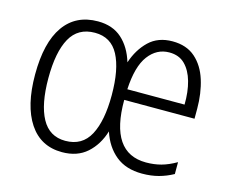

<svg xmlns="http://www.w3.org/2000/svg" viewBox="-83 -657 935 781"><g transform="rotate(15 384.5 -266.0)"><path d="M554 -542Q613 -542 650 -509.5Q687 -477 704 -422.5Q721 -368 721 -303V-261H425Q424 -38 576 -38Q610 -38 639.5 -46Q669 -54 702 -73V-23Q673 -7 641.5 1.5Q610 10 572 10Q504 10 461 -25Q418 -60 398 -121Q380 -62 339.5 -26Q299 10 235 10Q145 10 96.5 -63Q48 -136 48 -267Q48 -402 97.5 -472Q147 -542 240 -542Q302 -542 341 -507Q380 -472 398 -412Q417 -469 455 -505.5Q493 -542 554 -542ZM553 -495Q500 -495 465.5 -449Q431 -403 426 -306H667Q668 -360 656 -402.5Q644 -445 619 -470Q594 -495 553 -495ZM240 -494Q169 -494 136.5 -435.5Q104 -377 104 -267Q104 -157 136.5 -97.5Q169 -38 236 -38Q307 -38 339 -98Q371 -158 371 -266Q371 -375 339.5 -434.5Q308 -494 240 -494Z"/></g></svg>

Font: Noto Sans Condensed Light
Style: Regular
Weight: 300
Width: 3
Designer: Monotype Design Team
Foundry: Monotype Imaging Inc.
Version: Version 2.013; ttfautohint (v1.8.4.7-5d5b)